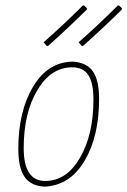

<svg xmlns="http://www.w3.org/2000/svg" viewBox="-20 -687 473 713"><path d="M272 -530Q348 -597 418 -667L423 -666L433 -656L432 -651Q362 -582 288 -516L283 -517ZM142 -530Q218 -597 288 -667L293 -666L303 -656L302 -651Q232 -582 158 -516L153 -517ZM248 -458H253Q303 -454 325.5 -421Q348 -388 348 -320Q348 -181 294.5 -90.5Q241 0 149 6H144Q94 3 71 -30.5Q48 -64 48 -134Q48 -273 102.5 -364.5Q157 -456 248 -458ZM248 -437Q169 -437 118.5 -352Q68 -267 68 -137Q68 -15 148 -15Q227 -15 277 -101Q327 -187 327 -317Q327 -379 308 -408Q289 -437 248 -437Z"/></svg>

Font: Alegreya Sans Thin
Style: Italic
Weight: 100
Italic angle: -7°
Designer: Juan Pablo del Peral
Foundry: Huerta Tipografica
Version: Version 2.007